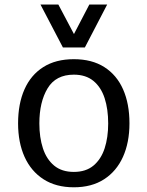

<svg xmlns="http://www.w3.org/2000/svg" viewBox="-20 -794 633 824"><path d="M296.9 9.8Q220.2 9.8 166.7 -24.7Q113.3 -59.1 85.4 -120.8Q57.6 -182.6 57.6 -264.6Q57.6 -348.6 85 -410.4Q112.3 -472.2 165.8 -506.1Q219.2 -540 296.9 -540Q374.5 -540 427.7 -506.1Q481 -472.2 508.3 -410.4Q535.6 -348.6 535.6 -264.6Q535.6 -182.6 507.8 -120.8Q480 -59.1 426.8 -24.7Q373.5 9.8 296.9 9.8ZM296.9 -56.2Q348.6 -56.2 381.1 -83.3Q413.6 -110.4 429 -157.2Q444.3 -204.1 444.3 -264.2Q444.3 -325.7 429 -372.8Q413.6 -419.9 380.9 -446.8Q348.1 -473.6 296.9 -473.6Q219.7 -473.6 184.3 -415Q148.9 -356.4 148.9 -264.2Q148.9 -204.1 164.3 -157.2Q179.7 -110.4 212.4 -83.3Q245.1 -56.2 296.9 -56.2ZM250 -590.3 153.8 -774.4H230.5L297.4 -647.9L363.3 -774.4H439.9L344.2 -590.3Z"/></svg>

Font: Comme
Style: Regular
Weight: 400
Designer: Vernon Adams
Foundry: Vernon Adams
Version: Version 1.000;gftools[0.9.27]